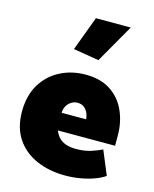

<svg xmlns="http://www.w3.org/2000/svg" viewBox="-119 -867 770 958"><g transform="rotate(15 266.5 -388.0)"><path d="M513 -197V-250Q513 -318 487.5 -375.5Q462 -433 410.5 -467.5Q359 -502 281 -502Q208 -502 148.5 -471Q89 -440 54.5 -382Q20 -324 20 -242Q20 -160 57.5 -103.5Q95 -47 161 -18Q227 11 310 11Q351 11 390 4Q429 -3 461 -15Q493 -27 512 -41L461 -164Q439 -153 405.5 -142Q372 -131 328 -131Q297 -131 275 -139Q253 -147 239 -162Q225 -177 218 -197ZM213 -287Q213 -306 221.5 -321.5Q230 -337 245 -346.5Q260 -356 276 -356Q299 -356 312.5 -344.5Q326 -333 332.5 -317Q339 -301 339 -287ZM322 -588 436 -787H256L190 -610Z"/></g></svg>

Font: Catamaran Black
Style: Regular
Weight: 900
Designer: Pria Ravichandran
Version: Version 2.000